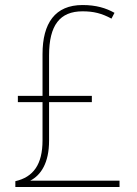

<svg xmlns="http://www.w3.org/2000/svg" viewBox="-20 -743 543 763"><path d="M308 -723C199 -723 149 -651 149 -528V-362H51V-337H149V-185C149 -89 112 -39 41 -23V0H455V-25H100C143 -47 175 -96 175 -184V-337H345V-362H175V-523C175 -643 218 -698 308 -698C352 -698 384 -690 423 -669L435 -692C401 -711 362 -723 308 -723Z"/></svg>

Font: Noto Sans Thai Looped SemiCondensed Thin
Style: Regular
Weight: 100
Width: 4
Designer: Sasikarn Vongin, Ben Mitchell
Foundry: The Fontpad Ltd
Version: Version 1.001